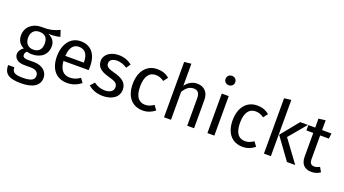

<svg xmlns="http://www.w3.org/2000/svg" viewBox="-73 -1606 4650 2599"><g transform="rotate(20 2252.0 -306.0)"><path d="M532 -633C465 -603 414 -579 272 -582C147 -582 53 -500 53 -383C53 -310 83 -260 149 -226C108 -199 86 -162 86 -125C86 -68 132 -17 233 -17H323C394 -17 437 10 437 64C437 121 394 152 271 152C146 152 117 122 117 57H27C27 173 85 230 271 230C447 230 538 167 538 57C538 -33 460 -100 343 -100H253C194 -100 178 -121 178 -147C178 -167 190 -188 206 -200C230 -192 253 -189 279 -189C415 -189 496 -270 496 -382C496 -448 462 -496 395 -526C460 -526 514 -528 562 -543ZM272 -511C353 -511 394 -468 394 -384C394 -302 352 -255 274 -255C197 -255 154 -308 154 -383C154 -458 195 -511 272 -511Z M1077 -301C1077 -475 996 -582 843 -582C696 -582 607 -456 607 -279C607 -98 699 13 858 13C937 13 1001 -14 1057 -58L1014 -118C964 -83 922 -68 866 -68C784 -68 722 -119 712 -251H1075C1076 -264 1077 -282 1077 -301ZM979 -324H712C720 -450 770 -503 845 -503C935 -503 979 -442 979 -330Z M1390 -582C1272 -582 1185 -516 1185 -426C1185 -346 1233 -293 1357 -260C1467 -231 1495 -210 1495 -153C1495 -99 1447 -67 1373 -67C1311 -67 1258 -87 1213 -122L1160 -62C1210 -18 1279 13 1375 13C1490 13 1600 -41 1600 -160C1600 -259 1530 -307 1411 -337C1319 -361 1289 -382 1289 -429C1289 -474 1328 -503 1393 -503C1446 -503 1490 -487 1541 -455L1583 -517C1529 -558 1470 -582 1390 -582Z M1947 -582C1793 -582 1699 -461 1699 -280C1699 -96 1794 13 1947 13C2013 13 2070 -9 2121 -50L2075 -114C2032 -86 1999 -71 1951 -71C1862 -71 1805 -133 1805 -282C1805 -430 1862 -500 1951 -500C1999 -500 2034 -486 2073 -458L2121 -521C2068 -565 2014 -582 1947 -582Z M2520 -582C2449 -582 2393 -546 2352 -490V-808L2252 -797V0H2352V-405C2390 -464 2434 -504 2495 -504C2549 -504 2586 -480 2586 -394V0H2685V-408C2685 -515 2624 -582 2520 -582Z M2926 -842C2885 -842 2857 -813 2857 -774C2857 -737 2885 -707 2926 -707C2968 -707 2996 -737 2996 -774C2996 -813 2968 -842 2926 -842ZM2977 -569H2877V0H2977Z M3386 -582C3232 -582 3138 -461 3138 -280C3138 -96 3233 13 3386 13C3452 13 3509 -9 3560 -50L3514 -114C3471 -86 3438 -71 3390 -71C3301 -71 3244 -133 3244 -282C3244 -430 3301 -500 3390 -500C3438 -500 3473 -486 3512 -458L3560 -521C3507 -565 3453 -582 3386 -582Z M3791 -810 3691 -798V0H3791ZM4118 -569H4007L3797 -311L4023 0H4142L3908 -318Z M4466 -92C4438 -77 4415 -69 4390 -69C4341 -69 4322 -96 4322 -153V-492H4447L4457 -569H4322V-710L4223 -698V-569H4124V-492H4223V-149C4223 -43 4280 13 4376 13C4425 13 4466 0 4504 -26Z"/></g></svg>

Font: Glow Sans SC Normal Medium
Style: Regular
Weight: 600
Designer: Ryoko NISHIZUKA (kana, bopomofo & ideographs); Paul D. Hunt (Latin, Greek & Cyrillic); Sandoll Communications, Soo-young
Version: Version 0.93